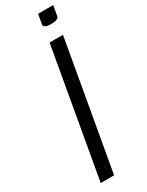

<svg xmlns="http://www.w3.org/2000/svg" viewBox="-246 -994 792 1032"><g transform="rotate(-30 149.5 -478.0)"><path d="M181.6 -791.5H264.6L125 0H42ZM205.1 -956.1H298.8L288.1 -893.6Q284.7 -873 237.3 -873Q215.3 -873 204.1 -879.2Q192.9 -885.3 194.3 -893.6Z"/></g></svg>

Font: Resagnicto
Style: Italic
Weight: 500
Italic angle: -10°
Version: Version 0.999